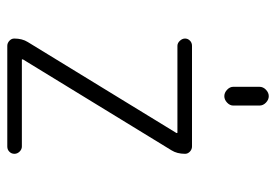

<svg xmlns="http://www.w3.org/2000/svg" viewBox="-138 -638 775 540"><g transform="rotate(90 250.0 -367.5)"><path d="M97.7 -57.6 353.5 -475.6V-477.5Q353.5 -478.5 352.5 -478.5H108.4Q100.6 -478.5 94.2 -485.4Q87.9 -492.2 87.9 -500Q87.9 -507.8 93.8 -513.7Q99.6 -519.5 108.4 -519.5H391.6Q399.4 -519.5 405.8 -513.7Q412.1 -507.8 412.1 -500Q412.1 -477.5 402.3 -461.9L146.5 -43.9V-42Q146.5 -41 147.5 -41H391.6Q399.4 -41 405.8 -34.7Q412.1 -28.3 412.1 -20Q412.1 -11.7 406.2 -5.9Q400.4 0 391.6 0H108.4Q100.6 0 94.2 -5.9Q87.9 -11.7 87.9 -19.5Q87.9 -42 97.7 -57.6ZM223.6 -709Q223.6 -719.7 231.9 -727.5Q240.2 -735.4 250 -735.4Q259.8 -735.4 268.1 -727.5Q276.4 -719.7 276.4 -709V-635.7Q276.4 -626 268.1 -618.2Q259.8 -610.4 250 -610.4Q240.2 -610.4 231.9 -618.2Q223.6 -626 223.6 -635.7Z"/></g></svg>

Font: Rounded Mgen+ 1mn light
Style: Regular
Weight: 200
Designer: [Source Han Sans]
Ryoko NISHIZUKA  (kana & ideographs); Paul D. Hunt (Latin, Greek & Cyrillic); Wenlong ZHANG  (bopomofo
Version: Version 1.059.20150602